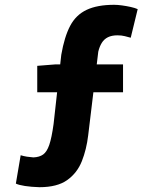

<svg xmlns="http://www.w3.org/2000/svg" viewBox="-20 -683 640 799"><path d="M144 96Q110 95 84 91Q58 87 46 81L66 -37Q79 -33 92 -31Q105 -29 119 -28Q144 -29 159.5 -40Q175 -51 185 -80Q195 -109 203 -167L235 -455Q248 -530 272 -575.5Q296 -621 340.5 -642Q385 -663 455 -663Q469 -663 487.5 -660.5Q506 -658 524 -654Q542 -650 553 -645L524 -526Q513 -529 499.5 -532.5Q486 -536 469 -536Q445 -536 429 -528Q413 -520 403.5 -504.5Q394 -489 389 -468L347 -120Q340 -61 320.5 -12Q301 37 259.5 66.5Q218 96 144 96ZM135 -299V-409L210 -415H492V-299Z"/></svg>

Font: Source Code Pro ExtraLight ExtraBold
Style: Regular
Weight: 800
Monospace: yes
Version: Version 1.018;hotconv 1.0.116;makeotfexe 2.5.65601